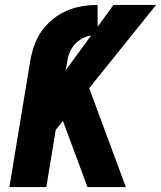

<svg xmlns="http://www.w3.org/2000/svg" viewBox="-20 -755 650 775"><path d="M18 0H167L205 -231L234 -267L333 0H488L340 -399L610 -735H438L374 -647V-735Q337 -735 299 -727.5Q261 -720 226 -700Q191 -680 164 -649.5Q137 -619 122.5 -582.5Q108 -546 102 -509ZM245 -471 252 -509Q255 -533 267.5 -556Q280 -579 302 -593.5Q324 -608 348 -612Z"/></svg>

Font: Iosevka Sparkle Heavy Oblique
Style: Regular
Weight: 900
Italic angle: -9°
Designer: Belleve Invis
Foundry: Belleve Invis
Version: Version 4.5.0; ttfautohint (v1.8.3)